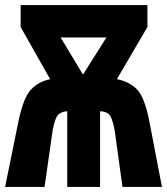

<svg xmlns="http://www.w3.org/2000/svg" viewBox="-28 -734 656 754"><path d="M210 -587H390L298 -441ZM147 0 179 -224Q189 -276 204 -286.5Q219 -297 236 -297V0H365V-297Q385 -297 398.5 -286.5Q412 -276 422 -224L453 0H608L558 -260Q539 -356 507.5 -385.5Q476 -415 431 -423L551 -628V-714H53V-628L169 -423Q124 -414 94 -382.5Q64 -351 45 -260L-8 0Z"/></svg>

Font: Noto Sans Mono UI ExtraBold
Style: Regular
Weight: 800
Designer: Monotype Design team
Foundry: Monotype Imaging Inc.
Version: 1.000